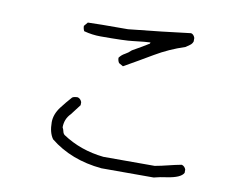

<svg xmlns="http://www.w3.org/2000/svg" viewBox="-78 -773 1155 925"><g transform="rotate(10 500.0 -310.0)"><path d="M489 -454 468 -466Q461 -477 461 -491Q472 -506 488 -514.5Q504 -523 518 -537Q568 -565 598 -584L600 -590Q582 -590 515 -582Q479 -577 358 -577Q317 -577 276 -588Q270 -600 270 -613L286 -632Q326 -634 482 -634Q651 -651 785 -668Q798 -665 804 -648V-631Q800 -619 790 -612Q780 -605 770 -598Q693 -573 625.5 -533Q558 -493 489 -454ZM728 48H472Q322 34 219 -49Q198 -78 198 -129Q198 -168 226 -205Q248 -234 274 -263Q282 -269 301 -269Q315 -265 321 -249V-234L282 -183Q254 -155 254 -114Q259 -105 261 -95Q263 -85 270 -79Q358 -20 472 -8H723Q756 -14 787.5 -22Q819 -30 851 -36Q866 -31 871 -16V0Q858 26 789 36Q758 40 728 48Z"/></g></svg>

Font: Yozai
Style: Regular
Weight: 400
Designer: LXGW / Y.OzVox
Foundry: LXGW / Y.OzVox
Version: Version 0.861;October 22, 2024